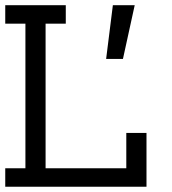

<svg xmlns="http://www.w3.org/2000/svg" viewBox="-20 -712 655 732"><path d="M0 -70.5H76.9V-621.8H0V-692.3H230.8V-621.8H153.8V-70.5H461.5V-205.1H538.5V0H0ZM410.3 -692.3H493.6L448.7 -487.2H384.6Z"/></svg>

Font: Slabo 13px
Style: Regular
Weight: 400
Designer: John Hudson
Foundry: Tiro Typeworks Ltd.
Version: Version 1.02 Build 005a